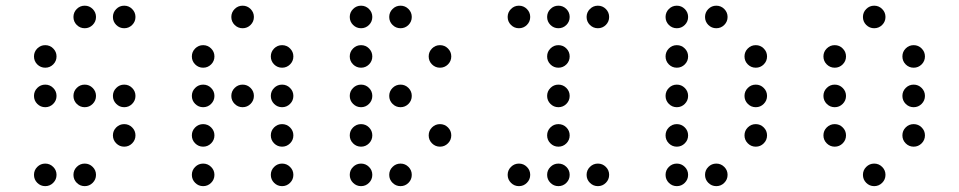

<svg xmlns="http://www.w3.org/2000/svg" viewBox="-20 -674 3321 665"><path d="M312.5 -615.2Q312.5 -599.1 301 -587.6Q289.6 -576.2 273.4 -576.2Q257.3 -576.2 245.8 -587.6Q234.4 -599.1 234.4 -615.2Q234.4 -631.3 245.8 -642.8Q257.3 -654.3 273.4 -654.3Q289.6 -654.3 301 -642.8Q312.5 -631.3 312.5 -615.2ZM449.2 -615.2Q449.2 -599.1 437.7 -587.6Q426.3 -576.2 410.2 -576.2Q394 -576.2 382.6 -587.6Q371.1 -599.1 371.1 -615.2Q371.1 -631.3 382.6 -642.8Q394 -654.3 410.2 -654.3Q426.3 -654.3 437.7 -642.8Q449.2 -631.3 449.2 -615.2ZM175.8 -478.5Q175.8 -462.4 164.3 -450.9Q152.8 -439.5 136.7 -439.5Q120.6 -439.5 109.1 -450.9Q97.7 -462.4 97.7 -478.5Q97.7 -494.6 109.1 -506.1Q120.6 -517.6 136.7 -517.6Q152.8 -517.6 164.3 -506.1Q175.8 -494.6 175.8 -478.5ZM175.8 -341.8Q175.8 -325.7 164.3 -314.2Q152.8 -302.7 136.7 -302.7Q120.6 -302.7 109.1 -314.2Q97.7 -325.7 97.7 -341.8Q97.7 -357.9 109.1 -369.4Q120.6 -380.9 136.7 -380.9Q152.8 -380.9 164.3 -369.4Q175.8 -357.9 175.8 -341.8ZM312.5 -341.8Q312.5 -325.7 301 -314.2Q289.6 -302.7 273.4 -302.7Q257.3 -302.7 245.8 -314.2Q234.4 -325.7 234.4 -341.8Q234.4 -357.9 245.8 -369.4Q257.3 -380.9 273.4 -380.9Q289.6 -380.9 301 -369.4Q312.5 -357.9 312.5 -341.8ZM449.2 -341.8Q449.2 -325.7 437.7 -314.2Q426.3 -302.7 410.2 -302.7Q394 -302.7 382.6 -314.2Q371.1 -325.7 371.1 -341.8Q371.1 -357.9 382.6 -369.4Q394 -380.9 410.2 -380.9Q426.3 -380.9 437.7 -369.4Q449.2 -357.9 449.2 -341.8ZM449.2 -205.1Q449.2 -189 437.7 -177.5Q426.3 -166 410.2 -166Q394 -166 382.6 -177.5Q371.1 -189 371.1 -205.1Q371.1 -221.2 382.6 -232.7Q394 -244.1 410.2 -244.1Q426.3 -244.1 437.7 -232.7Q449.2 -221.2 449.2 -205.1ZM175.8 -68.4Q175.8 -52.2 164.3 -40.8Q152.8 -29.3 136.7 -29.3Q120.6 -29.3 109.1 -40.8Q97.7 -52.2 97.7 -68.4Q97.7 -84.5 109.1 -95.9Q120.6 -107.4 136.7 -107.4Q152.8 -107.4 164.3 -95.9Q175.8 -84.5 175.8 -68.4ZM312.5 -68.4Q312.5 -52.2 301 -40.8Q289.6 -29.3 273.4 -29.3Q257.3 -29.3 245.8 -40.8Q234.4 -52.2 234.4 -68.4Q234.4 -84.5 245.8 -95.9Q257.3 -107.4 273.4 -107.4Q289.6 -107.4 301 -95.9Q312.5 -84.5 312.5 -68.4Z M859.4 -615.2Q859.4 -599.1 847.9 -587.6Q836.4 -576.2 820.3 -576.2Q804.2 -576.2 792.7 -587.6Q781.2 -599.1 781.2 -615.2Q781.2 -631.3 792.7 -642.8Q804.2 -654.3 820.3 -654.3Q836.4 -654.3 847.9 -642.8Q859.4 -631.3 859.4 -615.2ZM722.7 -478.5Q722.7 -462.4 711.2 -450.9Q699.7 -439.5 683.6 -439.5Q667.5 -439.5 656 -450.9Q644.5 -462.4 644.5 -478.5Q644.5 -494.6 656 -506.1Q667.5 -517.6 683.6 -517.6Q699.7 -517.6 711.2 -506.1Q722.7 -494.6 722.7 -478.5ZM996.1 -478.5Q996.1 -462.4 984.6 -450.9Q973.1 -439.5 957 -439.5Q940.9 -439.5 929.4 -450.9Q918 -462.4 918 -478.5Q918 -494.6 929.4 -506.1Q940.9 -517.6 957 -517.6Q973.1 -517.6 984.6 -506.1Q996.1 -494.6 996.1 -478.5ZM722.7 -341.8Q722.7 -325.7 711.2 -314.2Q699.7 -302.7 683.6 -302.7Q667.5 -302.7 656 -314.2Q644.5 -325.7 644.5 -341.8Q644.5 -357.9 656 -369.4Q667.5 -380.9 683.6 -380.9Q699.7 -380.9 711.2 -369.4Q722.7 -357.9 722.7 -341.8ZM859.4 -341.8Q859.4 -325.7 847.9 -314.2Q836.4 -302.7 820.3 -302.7Q804.2 -302.7 792.7 -314.2Q781.2 -325.7 781.2 -341.8Q781.2 -357.9 792.7 -369.4Q804.2 -380.9 820.3 -380.9Q836.4 -380.9 847.9 -369.4Q859.4 -357.9 859.4 -341.8ZM996.1 -341.8Q996.1 -325.7 984.6 -314.2Q973.1 -302.7 957 -302.7Q940.9 -302.7 929.4 -314.2Q918 -325.7 918 -341.8Q918 -357.9 929.4 -369.4Q940.9 -380.9 957 -380.9Q973.1 -380.9 984.6 -369.4Q996.1 -357.9 996.1 -341.8ZM722.7 -205.1Q722.7 -189 711.2 -177.5Q699.7 -166 683.6 -166Q667.5 -166 656 -177.5Q644.5 -189 644.5 -205.1Q644.5 -221.2 656 -232.7Q667.5 -244.1 683.6 -244.1Q699.7 -244.1 711.2 -232.7Q722.7 -221.2 722.7 -205.1ZM996.1 -205.1Q996.1 -189 984.6 -177.5Q973.1 -166 957 -166Q940.9 -166 929.4 -177.5Q918 -189 918 -205.1Q918 -221.2 929.4 -232.7Q940.9 -244.1 957 -244.1Q973.1 -244.1 984.6 -232.7Q996.1 -221.2 996.1 -205.1ZM722.7 -68.4Q722.7 -52.2 711.2 -40.8Q699.7 -29.3 683.6 -29.3Q667.5 -29.3 656 -40.8Q644.5 -52.2 644.5 -68.4Q644.5 -84.5 656 -95.9Q667.5 -107.4 683.6 -107.4Q699.7 -107.4 711.2 -95.9Q722.7 -84.5 722.7 -68.4ZM996.1 -68.4Q996.1 -52.2 984.6 -40.8Q973.1 -29.3 957 -29.3Q940.9 -29.3 929.4 -40.8Q918 -52.2 918 -68.4Q918 -84.5 929.4 -95.9Q940.9 -107.4 957 -107.4Q973.1 -107.4 984.6 -95.9Q996.1 -84.5 996.1 -68.4Z M1269.5 -615.2Q1269.5 -599.1 1258.1 -587.6Q1246.6 -576.2 1230.5 -576.2Q1214.4 -576.2 1202.9 -587.6Q1191.4 -599.1 1191.4 -615.2Q1191.4 -631.3 1202.9 -642.8Q1214.4 -654.3 1230.5 -654.3Q1246.6 -654.3 1258.1 -642.8Q1269.5 -631.3 1269.5 -615.2ZM1406.2 -615.2Q1406.2 -599.1 1394.8 -587.6Q1383.3 -576.2 1367.2 -576.2Q1351.1 -576.2 1339.6 -587.6Q1328.1 -599.1 1328.1 -615.2Q1328.1 -631.3 1339.6 -642.8Q1351.1 -654.3 1367.2 -654.3Q1383.3 -654.3 1394.8 -642.8Q1406.2 -631.3 1406.2 -615.2ZM1269.5 -478.5Q1269.5 -462.4 1258.1 -450.9Q1246.6 -439.5 1230.5 -439.5Q1214.4 -439.5 1202.9 -450.9Q1191.4 -462.4 1191.4 -478.5Q1191.4 -494.6 1202.9 -506.1Q1214.4 -517.6 1230.5 -517.6Q1246.6 -517.6 1258.1 -506.1Q1269.5 -494.6 1269.5 -478.5ZM1543 -478.5Q1543 -462.4 1531.5 -450.9Q1520 -439.5 1503.9 -439.5Q1487.8 -439.5 1476.3 -450.9Q1464.8 -462.4 1464.8 -478.5Q1464.8 -494.6 1476.3 -506.1Q1487.8 -517.6 1503.9 -517.6Q1520 -517.6 1531.5 -506.1Q1543 -494.6 1543 -478.5ZM1269.5 -341.8Q1269.5 -325.7 1258.1 -314.2Q1246.6 -302.7 1230.5 -302.7Q1214.4 -302.7 1202.9 -314.2Q1191.4 -325.7 1191.4 -341.8Q1191.4 -357.9 1202.9 -369.4Q1214.4 -380.9 1230.5 -380.9Q1246.6 -380.9 1258.1 -369.4Q1269.5 -357.9 1269.5 -341.8ZM1406.2 -341.8Q1406.2 -325.7 1394.8 -314.2Q1383.3 -302.7 1367.2 -302.7Q1351.1 -302.7 1339.6 -314.2Q1328.1 -325.7 1328.1 -341.8Q1328.1 -357.9 1339.6 -369.4Q1351.1 -380.9 1367.2 -380.9Q1383.3 -380.9 1394.8 -369.4Q1406.2 -357.9 1406.2 -341.8ZM1269.5 -205.1Q1269.5 -189 1258.1 -177.5Q1246.6 -166 1230.5 -166Q1214.4 -166 1202.9 -177.5Q1191.4 -189 1191.4 -205.1Q1191.4 -221.2 1202.9 -232.7Q1214.4 -244.1 1230.5 -244.1Q1246.6 -244.1 1258.1 -232.7Q1269.5 -221.2 1269.5 -205.1ZM1543 -205.1Q1543 -189 1531.5 -177.5Q1520 -166 1503.9 -166Q1487.8 -166 1476.3 -177.5Q1464.8 -189 1464.8 -205.1Q1464.8 -221.2 1476.3 -232.7Q1487.8 -244.1 1503.9 -244.1Q1520 -244.1 1531.5 -232.7Q1543 -221.2 1543 -205.1ZM1269.5 -68.4Q1269.5 -52.2 1258.1 -40.8Q1246.6 -29.3 1230.5 -29.3Q1214.4 -29.3 1202.9 -40.8Q1191.4 -52.2 1191.4 -68.4Q1191.4 -84.5 1202.9 -95.9Q1214.4 -107.4 1230.5 -107.4Q1246.6 -107.4 1258.1 -95.9Q1269.5 -84.5 1269.5 -68.4ZM1406.2 -68.4Q1406.2 -52.2 1394.8 -40.8Q1383.3 -29.3 1367.2 -29.3Q1351.1 -29.3 1339.6 -40.8Q1328.1 -52.2 1328.1 -68.4Q1328.1 -84.5 1339.6 -95.9Q1351.1 -107.4 1367.2 -107.4Q1383.3 -107.4 1394.8 -95.9Q1406.2 -84.5 1406.2 -68.4Z M1816.4 -615.2Q1816.4 -599.1 1804.9 -587.6Q1793.5 -576.2 1777.3 -576.2Q1761.2 -576.2 1749.8 -587.6Q1738.3 -599.1 1738.3 -615.2Q1738.3 -631.3 1749.8 -642.8Q1761.2 -654.3 1777.3 -654.3Q1793.5 -654.3 1804.9 -642.8Q1816.4 -631.3 1816.4 -615.2ZM1953.1 -615.2Q1953.1 -599.1 1941.7 -587.6Q1930.2 -576.2 1914.1 -576.2Q1897.9 -576.2 1886.5 -587.6Q1875 -599.1 1875 -615.2Q1875 -631.3 1886.5 -642.8Q1897.9 -654.3 1914.1 -654.3Q1930.2 -654.3 1941.7 -642.8Q1953.1 -631.3 1953.1 -615.2ZM2089.8 -615.2Q2089.8 -599.1 2078.4 -587.6Q2066.9 -576.2 2050.8 -576.2Q2034.7 -576.2 2023.2 -587.6Q2011.7 -599.1 2011.7 -615.2Q2011.7 -631.3 2023.2 -642.8Q2034.7 -654.3 2050.8 -654.3Q2066.9 -654.3 2078.4 -642.8Q2089.8 -631.3 2089.8 -615.2ZM1953.1 -478.5Q1953.1 -462.4 1941.7 -450.9Q1930.2 -439.5 1914.1 -439.5Q1897.9 -439.5 1886.5 -450.9Q1875 -462.4 1875 -478.5Q1875 -494.6 1886.5 -506.1Q1897.9 -517.6 1914.1 -517.6Q1930.2 -517.6 1941.7 -506.1Q1953.1 -494.6 1953.1 -478.5ZM1953.1 -341.8Q1953.1 -325.7 1941.7 -314.2Q1930.2 -302.7 1914.1 -302.7Q1897.9 -302.7 1886.5 -314.2Q1875 -325.7 1875 -341.8Q1875 -357.9 1886.5 -369.4Q1897.9 -380.9 1914.1 -380.9Q1930.2 -380.9 1941.7 -369.4Q1953.1 -357.9 1953.1 -341.8ZM1953.1 -205.1Q1953.1 -189 1941.7 -177.5Q1930.2 -166 1914.1 -166Q1897.9 -166 1886.5 -177.5Q1875 -189 1875 -205.1Q1875 -221.2 1886.5 -232.7Q1897.9 -244.1 1914.1 -244.1Q1930.2 -244.1 1941.7 -232.7Q1953.1 -221.2 1953.1 -205.1ZM1816.4 -68.4Q1816.4 -52.2 1804.9 -40.8Q1793.5 -29.3 1777.3 -29.3Q1761.2 -29.3 1749.8 -40.8Q1738.3 -52.2 1738.3 -68.4Q1738.3 -84.5 1749.8 -95.9Q1761.2 -107.4 1777.3 -107.4Q1793.5 -107.4 1804.9 -95.9Q1816.4 -84.5 1816.4 -68.4ZM1953.1 -68.4Q1953.1 -52.2 1941.7 -40.8Q1930.2 -29.3 1914.1 -29.3Q1897.9 -29.3 1886.5 -40.8Q1875 -52.2 1875 -68.4Q1875 -84.5 1886.5 -95.9Q1897.9 -107.4 1914.1 -107.4Q1930.2 -107.4 1941.7 -95.9Q1953.1 -84.5 1953.1 -68.4ZM2089.8 -68.4Q2089.8 -52.2 2078.4 -40.8Q2066.9 -29.3 2050.8 -29.3Q2034.7 -29.3 2023.2 -40.8Q2011.7 -52.2 2011.7 -68.4Q2011.7 -84.5 2023.2 -95.9Q2034.7 -107.4 2050.8 -107.4Q2066.9 -107.4 2078.4 -95.9Q2089.8 -84.5 2089.8 -68.4Z M2363.3 -615.2Q2363.3 -599.1 2351.8 -587.6Q2340.3 -576.2 2324.2 -576.2Q2308.1 -576.2 2296.6 -587.6Q2285.2 -599.1 2285.2 -615.2Q2285.2 -631.3 2296.6 -642.8Q2308.1 -654.3 2324.2 -654.3Q2340.3 -654.3 2351.8 -642.8Q2363.3 -631.3 2363.3 -615.2ZM2500 -615.2Q2500 -599.1 2488.5 -587.6Q2477.1 -576.2 2460.9 -576.2Q2444.8 -576.2 2433.3 -587.6Q2421.9 -599.1 2421.9 -615.2Q2421.9 -631.3 2433.3 -642.8Q2444.8 -654.3 2460.9 -654.3Q2477.1 -654.3 2488.5 -642.8Q2500 -631.3 2500 -615.2ZM2363.3 -478.5Q2363.3 -462.4 2351.8 -450.9Q2340.3 -439.5 2324.2 -439.5Q2308.1 -439.5 2296.6 -450.9Q2285.2 -462.4 2285.2 -478.5Q2285.2 -494.6 2296.6 -506.1Q2308.1 -517.6 2324.2 -517.6Q2340.3 -517.6 2351.8 -506.1Q2363.3 -494.6 2363.3 -478.5ZM2636.7 -478.5Q2636.7 -462.4 2625.2 -450.9Q2613.8 -439.5 2597.7 -439.5Q2581.5 -439.5 2570.1 -450.9Q2558.6 -462.4 2558.6 -478.5Q2558.6 -494.6 2570.1 -506.1Q2581.5 -517.6 2597.7 -517.6Q2613.8 -517.6 2625.2 -506.1Q2636.7 -494.6 2636.7 -478.5ZM2363.3 -341.8Q2363.3 -325.7 2351.8 -314.2Q2340.3 -302.7 2324.2 -302.7Q2308.1 -302.7 2296.6 -314.2Q2285.2 -325.7 2285.2 -341.8Q2285.2 -357.9 2296.6 -369.4Q2308.1 -380.9 2324.2 -380.9Q2340.3 -380.9 2351.8 -369.4Q2363.3 -357.9 2363.3 -341.8ZM2636.7 -341.8Q2636.7 -325.7 2625.2 -314.2Q2613.8 -302.7 2597.7 -302.7Q2581.5 -302.7 2570.1 -314.2Q2558.6 -325.7 2558.6 -341.8Q2558.6 -357.9 2570.1 -369.4Q2581.5 -380.9 2597.7 -380.9Q2613.8 -380.9 2625.2 -369.4Q2636.7 -357.9 2636.7 -341.8ZM2363.3 -205.1Q2363.3 -189 2351.8 -177.5Q2340.3 -166 2324.2 -166Q2308.1 -166 2296.6 -177.5Q2285.2 -189 2285.2 -205.1Q2285.2 -221.2 2296.6 -232.7Q2308.1 -244.1 2324.2 -244.1Q2340.3 -244.1 2351.8 -232.7Q2363.3 -221.2 2363.3 -205.1ZM2636.7 -205.1Q2636.7 -189 2625.2 -177.5Q2613.8 -166 2597.7 -166Q2581.5 -166 2570.1 -177.5Q2558.6 -189 2558.6 -205.1Q2558.6 -221.2 2570.1 -232.7Q2581.5 -244.1 2597.7 -244.1Q2613.8 -244.1 2625.2 -232.7Q2636.7 -221.2 2636.7 -205.1ZM2363.3 -68.4Q2363.3 -52.2 2351.8 -40.8Q2340.3 -29.3 2324.2 -29.3Q2308.1 -29.3 2296.6 -40.8Q2285.2 -52.2 2285.2 -68.4Q2285.2 -84.5 2296.6 -95.9Q2308.1 -107.4 2324.2 -107.4Q2340.3 -107.4 2351.8 -95.9Q2363.3 -84.5 2363.3 -68.4ZM2500 -68.4Q2500 -52.2 2488.5 -40.8Q2477.1 -29.3 2460.9 -29.3Q2444.8 -29.3 2433.3 -40.8Q2421.9 -52.2 2421.9 -68.4Q2421.9 -84.5 2433.3 -95.9Q2444.8 -107.4 2460.9 -107.4Q2477.1 -107.4 2488.5 -95.9Q2500 -84.5 2500 -68.4Z M3046.9 -615.2Q3046.9 -599.1 3035.4 -587.6Q3023.9 -576.2 3007.8 -576.2Q2991.7 -576.2 2980.2 -587.6Q2968.8 -599.1 2968.8 -615.2Q2968.8 -631.3 2980.2 -642.8Q2991.7 -654.3 3007.8 -654.3Q3023.9 -654.3 3035.4 -642.8Q3046.9 -631.3 3046.9 -615.2ZM2910.2 -478.5Q2910.2 -462.4 2898.7 -450.9Q2887.2 -439.5 2871.1 -439.5Q2855 -439.5 2843.5 -450.9Q2832 -462.4 2832 -478.5Q2832 -494.6 2843.5 -506.1Q2855 -517.6 2871.1 -517.6Q2887.2 -517.6 2898.7 -506.1Q2910.2 -494.6 2910.2 -478.5ZM3183.6 -478.5Q3183.6 -462.4 3172.1 -450.9Q3160.6 -439.5 3144.5 -439.5Q3128.4 -439.5 3116.9 -450.9Q3105.5 -462.4 3105.5 -478.5Q3105.5 -494.6 3116.9 -506.1Q3128.4 -517.6 3144.5 -517.6Q3160.6 -517.6 3172.1 -506.1Q3183.6 -494.6 3183.6 -478.5ZM2910.2 -341.8Q2910.2 -325.7 2898.7 -314.2Q2887.2 -302.7 2871.1 -302.7Q2855 -302.7 2843.5 -314.2Q2832 -325.7 2832 -341.8Q2832 -357.9 2843.5 -369.4Q2855 -380.9 2871.1 -380.9Q2887.2 -380.9 2898.7 -369.4Q2910.2 -357.9 2910.2 -341.8ZM3183.6 -341.8Q3183.6 -325.7 3172.1 -314.2Q3160.6 -302.7 3144.5 -302.7Q3128.4 -302.7 3116.9 -314.2Q3105.5 -325.7 3105.5 -341.8Q3105.5 -357.9 3116.9 -369.4Q3128.4 -380.9 3144.5 -380.9Q3160.6 -380.9 3172.1 -369.4Q3183.6 -357.9 3183.6 -341.8ZM2910.2 -205.1Q2910.2 -189 2898.7 -177.5Q2887.2 -166 2871.1 -166Q2855 -166 2843.5 -177.5Q2832 -189 2832 -205.1Q2832 -221.2 2843.5 -232.7Q2855 -244.1 2871.1 -244.1Q2887.2 -244.1 2898.7 -232.7Q2910.2 -221.2 2910.2 -205.1ZM3183.6 -205.1Q3183.6 -189 3172.1 -177.5Q3160.6 -166 3144.5 -166Q3128.4 -166 3116.9 -177.5Q3105.5 -189 3105.5 -205.1Q3105.5 -221.2 3116.9 -232.7Q3128.4 -244.1 3144.5 -244.1Q3160.6 -244.1 3172.1 -232.7Q3183.6 -221.2 3183.6 -205.1ZM3046.9 -68.4Q3046.9 -52.2 3035.4 -40.8Q3023.9 -29.3 3007.8 -29.3Q2991.7 -29.3 2980.2 -40.8Q2968.8 -52.2 2968.8 -68.4Q2968.8 -84.5 2980.2 -95.9Q2991.7 -107.4 3007.8 -107.4Q3023.9 -107.4 3035.4 -95.9Q3046.9 -84.5 3046.9 -68.4Z"/></svg>

Font: DatDot Light
Style: Regular
Weight: 300
Designer: GGBot
Version: 1.00